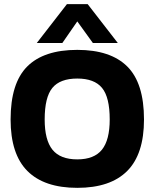

<svg xmlns="http://www.w3.org/2000/svg" viewBox="-20 -894 744 924"><path d="M302 -874H402L547 -687H427L352 -791L280 -687H157ZM31 -319Q31 -494 111 -574Q191 -654 352 -654Q512 -654 592.5 -574Q673 -494 673 -319Q673 -152 592 -71Q511 10 352 10Q193 10 112 -71Q31 -152 31 -319ZM508 -319Q508 -426 471 -471Q434 -516 352 -516Q269 -516 232 -471Q195 -426 195 -319Q195 -220 232.5 -173.5Q270 -127 352 -127Q433 -127 470.5 -173.5Q508 -220 508 -319Z"/></svg>

Font: Kanit SemiBold
Style: Regular
Weight: 600
Designer: Katatrad Team
Foundry: CadsonDemak
Version: Version 1.030